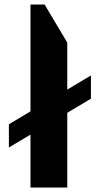

<svg xmlns="http://www.w3.org/2000/svg" viewBox="-20 -844 443 864"><path d="M389.2 -399.9 282.7 -336.4V0H117.2V-238.3L20 -180.2V-284.7L117.2 -342.8V-823.7H180.7L282.7 -652.3V-440.9L389.2 -504.4Z"/></svg>

Font: Aclonica
Style: Regular
Weight: 400
Designer: Astigmatic (AOETI)
Foundry: Astigmatic (AOETI)
Version: Version 1.000